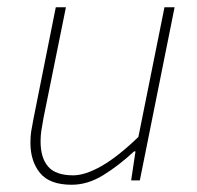

<svg xmlns="http://www.w3.org/2000/svg" viewBox="-20 -498 544 530"><path d="M178 12Q117 12 90.5 -20.5Q64 -53 64 -104Q64 -122 66 -134.5Q68 -147 72 -168L134 -478H162L100 -172Q96 -150 94 -136.5Q92 -123 92 -108Q92 -62 113 -38Q134 -14 182 -14Q215 -14 260 -39.5Q305 -65 362 -120L434 -478H462L366 0H342L354 -80H350Q308 -41 265 -14.5Q222 12 178 12Z"/></svg>

Font: Source Sans 3 VF
Style: Italic
Weight: 200
Italic angle: -11°
Designer: Paul D. Hunt
Foundry: Adobe Systems Incorporated
Version: Version 3.042;hotconv 1.0.118;makeotfexe 2.5.65603